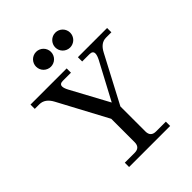

<svg xmlns="http://www.w3.org/2000/svg" viewBox="-258 -1091 1235 1235"><g transform="rotate(-45 359.5 -473.5)"><path d="M560.5 0H187V-39.1H276.4Q325.2 -39.1 325.2 -87.9V-300.3L146 -635.3Q115.2 -693.4 64 -693.4H22.5V-732.4H351.6V-693.4H277.8Q248.5 -693.4 248.5 -670.9Q248.5 -655.3 262.2 -629.4L401.4 -372.1L536.1 -625Q550.3 -652.8 550.3 -669.4Q550.3 -693.4 520 -693.4H453.6V-732.4H719.2V-693.4H670.4Q621.6 -693.4 591.8 -635.3L422.9 -314.9V-87.9Q422.9 -39.1 471.7 -39.1H560.5ZM462.9 -811.5Q449.2 -811.5 436.8 -816.7Q424.3 -821.8 414.8 -831.3Q405.3 -840.8 400.1 -853.3Q395 -865.7 395 -879.4Q395 -892.6 400.1 -905Q405.3 -917.5 414.8 -927Q424.3 -936.5 436.8 -941.7Q449.2 -946.8 462.9 -946.8Q476.1 -946.8 488.5 -941.7Q501 -936.5 510.5 -927Q520 -917.5 525.1 -905Q530.3 -892.6 530.3 -879.4Q530.3 -865.7 525.1 -853.3Q520 -840.8 510.5 -831.3Q501 -821.8 488.5 -816.7Q476.1 -811.5 462.9 -811.5ZM288.1 -811.5Q274.4 -811.5 262 -816.7Q249.5 -821.8 240 -831.3Q230.5 -840.8 225.3 -853.3Q220.2 -865.7 220.2 -879.4Q220.2 -892.6 225.3 -905Q230.5 -917.5 240 -927Q249.5 -936.5 262 -941.7Q274.4 -946.8 288.1 -946.8Q301.3 -946.8 313.7 -941.7Q326.2 -936.5 335.7 -927Q345.2 -917.5 350.3 -905Q355.5 -892.6 355.5 -879.4Q355.5 -865.7 350.3 -853.3Q345.2 -840.8 335.7 -831.3Q326.2 -821.8 313.7 -816.7Q301.3 -811.5 288.1 -811.5Z"/></g></svg>

Font: Munson
Style: Regular
Weight: 400
Designer: Paul James MIller
Foundry: High-Logic / Made with FontCreator
Version: Version 2.10;May 5, 2019;FontCreator 11.5.0.2430 64-bit